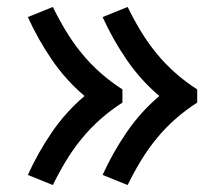

<svg xmlns="http://www.w3.org/2000/svg" viewBox="-20 -616 640 552"><path d="M347 -84 275 -113Q304 -177 344 -235.5Q384 -294 438 -340Q384 -386 344 -444.5Q304 -503 275 -567L347 -596Q364 -561 384.5 -527Q405 -493 430 -462.5Q455 -432 484.5 -406Q514 -380 547 -359V-321Q514 -300 484.5 -274Q455 -248 430 -217.5Q405 -187 384.5 -153Q364 -119 347 -84ZM132 -84 60 -113Q89 -177 129 -235.5Q169 -294 223 -340Q169 -386 129 -444.5Q89 -503 60 -567L132 -596Q149 -561 169.5 -527Q190 -493 215 -462.5Q240 -432 269.5 -406Q299 -380 332 -359V-321Q299 -300 269.5 -274Q240 -248 215 -217.5Q190 -187 169.5 -153Q149 -119 132 -84Z"/></svg>

Font: Iosevka Medium Extended
Style: Regular
Weight: 500
Width: 7
Monospace: yes
Designer: Belleve Invis
Foundry: Belleve Invis
Version: Version 32.5.0; ttfautohint (v1.8.4)